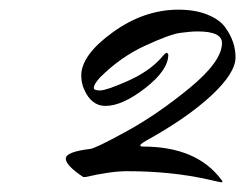

<svg xmlns="http://www.w3.org/2000/svg" viewBox="-20 -651 507 397"><path d="M148 -496Q149 -538 213.5 -584.5Q278 -631 349 -631Q384 -631 409.5 -620.5Q435 -610 446 -594Q467 -565 467 -532.5Q467 -500 417 -453.5Q367 -407 282 -360Q270 -353 270 -350.5Q270 -348 275 -348Q387 -348 438 -279Q440 -277 440 -275.5Q440 -274 438 -274Q436 -274 410 -280Q334 -297 243 -297Q209 -297 157 -285H152Q116 -309 116 -323Q116 -337 166 -343Q175 -343 240 -378.5Q305 -414 372 -469Q439 -524 439 -562Q439 -586 389 -586Q374 -586 352.5 -583Q331 -580 280 -556.5Q229 -533 187 -491Q174 -477 174 -469Q174 -464 187 -464Q200 -464 244 -483.5Q288 -503 313 -531Q322 -542 325 -542Q328 -540 328 -538Q328 -506 280.5 -469Q233 -432 198 -432Q169 -432 154 -466Q148 -479 148 -496Z"/></svg>

Font: Mr Dafoe
Style: Regular
Weight: 400
Designer: Alejandro Paul
Foundry: Alejandro Paul
Version: Version 1.000